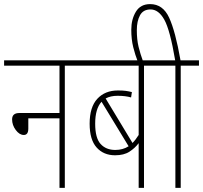

<svg xmlns="http://www.w3.org/2000/svg" viewBox="-20 -916 990 936"><path d="M0 -596H270V-365H74Q39 -365 39 -334Q39 -306 57 -282Q75 -258 96 -258Q118 -258 118 -289V-339H270V0H296V-596H385V-622H0Z M682 -596H771V-622H373V-596H656V-258Q641 -234 626 -219L495 -436Q519 -449 553 -449Q592 -449 619 -441L623 -467Q608 -471 593 -473Q578 -475 555 -475Q492 -475 454.5 -434.5Q417 -394 417 -313Q417 -235 451 -197Q485 -159 541 -159Q584 -159 611 -176.5Q638 -194 656 -218V0H682ZM542 -185Q497 -185 470.5 -214Q444 -243 444 -313Q444 -386 475 -420L607 -203Q579 -185 542 -185Z M678 -615Q664 -653 655.5 -688Q647 -723 647 -769Q647 -813 662.5 -841.5Q678 -870 714 -870Q753 -870 781 -820Q809 -770 834 -622H759V-596H835V0H861V-596H950V-622H860Q835 -764 804.5 -830Q774 -896 712 -896Q665 -896 642.5 -859Q620 -822 620 -771Q620 -724 629.5 -686Q639 -648 652 -615Z"/></svg>

Font: Noto Sans Devanagari Extra Condensed Thin
Style: Regular
Weight: 250
Width: 2
Designer: Monotype Design Team
Foundry: Monotype Imaging Inc.
Version: 1.000